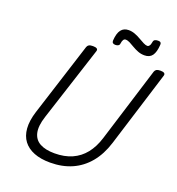

<svg xmlns="http://www.w3.org/2000/svg" viewBox="-210 -1412 1478 1599"><g transform="rotate(20 529.5 -612.0)"><path d="M415 19Q332 19 272 -4.5Q212 -28 178 -73Q144 -118 139 -184Q134 -250 161 -336L369 -988Q374 -1002 385.5 -1008.5Q397 -1015 421 -1015Q444 -1015 455 -1008Q466 -1001 461 -985L247 -324Q218 -235 231 -177.5Q244 -120 293.5 -93Q343 -66 423 -66Q511 -66 577.5 -95.5Q644 -125 690 -182.5Q736 -240 762 -324L968 -988Q973 -1002 984.5 -1008.5Q996 -1015 1019 -1015Q1067 -1015 1058 -985L849 -313Q815 -204 753.5 -130Q692 -56 607 -18.5Q522 19 415 19ZM591 -1088Q560 -1088 561 -1116Q565 -1181 588.5 -1211.5Q612 -1242 655 -1242Q684 -1242 711.5 -1231.5Q739 -1221 763.5 -1206.5Q788 -1192 809 -1181.5Q830 -1171 845 -1171Q853 -1171 861.5 -1181.5Q870 -1192 874 -1217Q877 -1243 915 -1243Q931 -1243 937.5 -1236.5Q944 -1230 943 -1217Q939 -1151 916.5 -1120Q894 -1089 848 -1089Q817 -1089 790 -1099.5Q763 -1110 739.5 -1124Q716 -1138 696 -1148.5Q676 -1159 658 -1159Q646 -1159 638.5 -1148Q631 -1137 628 -1114Q627 -1101 617 -1094.5Q607 -1088 591 -1088Z"/></g></svg>

Font: Playwrite US Trad
Style: Regular
Weight: 400
Designer: Veronika Burian, José Scaglione
Foundry: TypeTogether
Version: Version 1.002